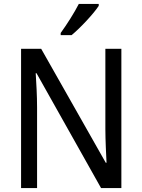

<svg xmlns="http://www.w3.org/2000/svg" viewBox="-20 -964 730 984"><path d="M486 -934V-944H384C361 -899 323 -839 291 -795V-784H347C391 -820 461 -895 486 -934ZM602 0V-714H520V-302C520 -247 524 -172 526 -130H522L191 -714H88V0H170V-413C170 -475 166 -539 163 -589H167L498 0Z"/></svg>

Font: Noto Sans Armenian SemiCondensed
Style: Regular
Weight: 400
Width: 4
Designer: Monotype Design Team
Foundry: Monotype Imaging Inc.
Version: Version 2.008